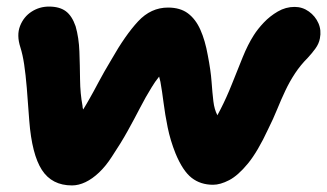

<svg xmlns="http://www.w3.org/2000/svg" viewBox="-20 -549 995 584"><path d="M199 15Q138 15 107.5 -32Q77 -79 69 -182Q65 -240 61.5 -281.5Q58 -323 53.5 -353Q49 -383 42 -405Q30 -442 41 -470Q52 -498 76 -513.5Q100 -529 129 -529Q161 -529 180 -515Q199 -501 210 -469Q220 -434 221.5 -392Q223 -350 223.5 -307Q224 -264 231 -227Q231 -221 233 -216Q243 -232 253 -250Q265 -271 280 -299.5Q295 -328 319 -368Q361 -442 400 -484Q439 -526 491 -526Q528 -526 551.5 -508.5Q575 -491 589.5 -458.5Q604 -426 612 -381Q621 -335 623.5 -300.5Q626 -266 629 -241Q632 -216 641 -199Q641 -199 641 -198Q646 -207 651 -217Q669 -252 685.5 -293.5Q702 -335 718 -374.5Q734 -414 752 -442Q764 -461 782.5 -480.5Q801 -500 825 -514Q849 -528 876 -528Q900 -528 919.5 -514Q939 -500 948.5 -478.5Q958 -457 953 -432Q950 -416 939.5 -401.5Q929 -387 916 -373Q894 -351 877.5 -326Q861 -301 848 -273.5Q835 -246 823 -216.5Q811 -187 796 -157Q764 -88 734 -51.5Q704 -15 677 -1Q650 13 628 13Q590 13 563 -8Q536 -29 514 -82Q498 -122 490 -161.5Q482 -201 477.5 -236.5Q473 -272 468 -300Q466 -309 464 -316Q451 -300 441 -283Q423 -254 406 -221Q389 -188 368.5 -151Q348 -114 320 -72Q302 -44 281.5 -24.5Q261 -5 240 5Q219 15 199 15Z"/></svg>

Font: Shantell Sans Light ExtraBold
Style: Italic
Weight: 800
Italic angle: -11°
Version: Version 1.008;[ac192a2d6]